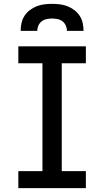

<svg xmlns="http://www.w3.org/2000/svg" viewBox="-20 -975 540 995"><path d="M75 0V-88H200V-647H75V-735H425V-647H300V-88H425V0ZM87 -815Q87 -835 91.5 -855.5Q96 -876 107 -893Q118 -910 134.5 -922.5Q151 -935 170 -942.5Q189 -950 209.5 -952.5Q230 -955 250 -955Q270 -955 290.5 -952.5Q311 -950 330 -942.5Q349 -935 365.5 -922.5Q382 -910 393 -893Q404 -876 408.5 -855.5Q413 -835 413 -815H327Q327 -829 321 -842.5Q315 -856 304 -864.5Q293 -873 278.5 -876Q264 -879 250 -879Q236 -879 221.5 -876Q207 -873 196 -864.5Q185 -856 179 -842.5Q173 -829 173 -815Z"/></svg>

Font: Iosevka Slab Semibold
Style: Regular
Weight: 600
Monospace: yes
Designer: Belleve Invis
Foundry: Belleve Invis
Version: Version 11.1.1; ttfautohint (v1.8.3)